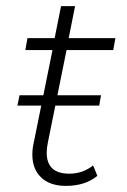

<svg xmlns="http://www.w3.org/2000/svg" viewBox="-20 -605 415 629"><path d="M137 -139Q133 -121 133 -105Q133 -36 207 -36Q251 -36 285 -63L299 -29Q259 4 196 4Q144 4 115 -23.5Q86 -51 86 -98Q86 -118 90 -135L152 -441H63L70 -480H159L180 -585H226L205 -480H358L351 -441H198ZM44 -293H311L305 -259H37Z"/></svg>

Font: Montserrat Ace
Style: Light Italic
Weight: 300
Italic angle: -11.3°
Designer: Julieta Ulanovsky
Foundry: Julieta Ulanovsky
Version: Version 1